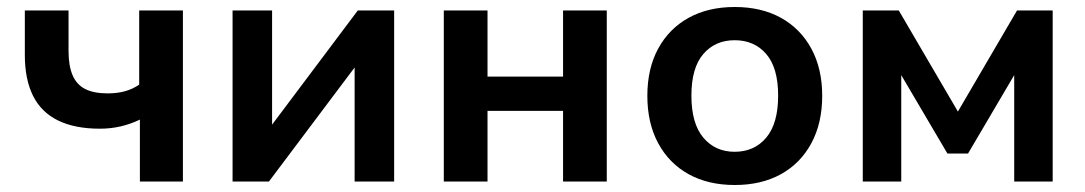

<svg xmlns="http://www.w3.org/2000/svg" viewBox="-20 -519 3101 549"><path d="M380 0V-177Q353 -164 324.5 -157.5Q296 -151 266 -151Q194 -151 146 -174.5Q98 -198 74.5 -245Q51 -292 51 -362V-489H176V-373Q176 -331 187.5 -304Q199 -277 223.5 -264.5Q248 -252 288 -252Q315 -252 337 -258Q359 -264 378 -277V-489H503V0Z M645 0V-489H758V-128H732L1003 -489H1107V0H994V-362H1021L749 0Z M1249 0V-489H1374V-300H1590V-489H1715V0H1590V-202H1374V0Z M2081 10Q2004.9 10 1948.9 -21Q1893 -52 1862 -109.5Q1831 -167 1831 -245Q1831 -323 1862 -380Q1893 -437 1948.9 -468Q2004.9 -499 2081 -499Q2157.1 -499 2213.1 -468Q2269 -437 2300 -379.8Q2331 -322.6 2331 -245Q2331 -167 2300 -109.5Q2269 -52 2213.1 -21Q2157.1 10 2081 10ZM2080.6 -85Q2137 -85 2171 -125.5Q2205 -166 2205 -245.5Q2205 -325 2171 -364.5Q2137 -404 2080.6 -404Q2025 -404 1991 -364.5Q1957 -325 1957 -245.5Q1957 -166 1991 -125.5Q2025 -85 2080.6 -85Z M2447 0V-489H2550L2719 -200L2888 -489H2990V0H2880V-345H2904L2748 -80H2689L2533 -345H2557V0Z"/></svg>

Font: Nunito Sans 12pt ExtraLight
Style: Regular
Weight: 200
Designer: Vernon Adams
Foundry: Vernon Adams
Version: Version 3.101;gftools[0.9.27]